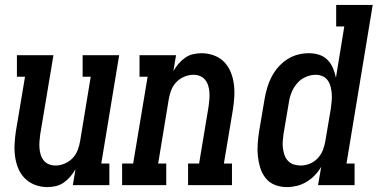

<svg xmlns="http://www.w3.org/2000/svg" viewBox="-20 -755 1540 783"><path d="M173 8Q147 8 123 -1Q99 -10 81.5 -27.5Q64 -45 54.5 -68Q45 -91 41.5 -116.5Q38 -142 39.5 -168.5Q41 -195 45 -221L82 -442H49V-530H198L144 -207Q142 -193 141 -178.5Q140 -164 141 -150.5Q142 -137 146 -124Q150 -111 158.5 -100.5Q167 -90 179.5 -85Q192 -80 207 -80Q225 -80 244 -88Q263 -96 276.5 -110.5Q290 -125 297 -143.5Q304 -162 307 -181L350 -442H317V-530H466L393 -88H426V0H277L288 -65Q279 -49 267 -35Q255 -21 240 -10.5Q225 0 207.5 4Q190 8 173 8Z M478 0V-88H523L582 -442H549V-530H698L687 -465Q696 -481 708 -495Q720 -509 735 -519.5Q750 -530 767.5 -534Q785 -538 802 -538Q828 -538 852.5 -529Q877 -520 894 -502.5Q911 -485 920.5 -462Q930 -439 933.5 -413.5Q937 -388 935.5 -361.5Q934 -335 930 -309L893 -88H926V0H747V-88H792L831 -323Q833 -337 834 -351.5Q835 -366 834 -379.5Q833 -393 829 -406Q825 -419 816.5 -429.5Q808 -440 795.5 -445Q783 -450 769 -450Q750 -450 731 -442Q712 -434 698.5 -419.5Q685 -405 678 -386.5Q671 -368 668 -349L625 -88H658V0Z M1150 8Q1124 8 1101 -1Q1078 -10 1063 -29Q1048 -48 1041 -71.5Q1034 -95 1031.5 -119.5Q1029 -144 1031 -170Q1033 -196 1037 -221L1059 -351Q1063 -374 1069.5 -396.5Q1076 -419 1087 -440.5Q1098 -462 1114 -480.5Q1130 -499 1150.5 -512.5Q1171 -526 1194 -532Q1217 -538 1240 -538Q1262 -538 1282 -531.5Q1302 -525 1316 -510.5Q1330 -496 1338 -477Q1346 -458 1350 -438L1384 -647H1351V-735H1500L1393 -88H1426V0H1277L1290 -75Q1279 -56 1263.5 -40Q1248 -24 1229.5 -13Q1211 -2 1190.5 3Q1170 8 1150 8ZM1206 -80Q1225 -80 1243.5 -87.5Q1262 -95 1276 -110Q1290 -125 1297 -143.5Q1304 -162 1307 -181L1329 -311Q1331 -326 1332.5 -341.5Q1334 -357 1333 -371.5Q1332 -386 1328.5 -400.5Q1325 -415 1317 -426.5Q1309 -438 1296 -444Q1283 -450 1268 -450Q1247 -450 1226.5 -441Q1206 -432 1191.5 -415Q1177 -398 1169 -378Q1161 -358 1158 -337L1136 -207Q1134 -193 1133 -178Q1132 -163 1134 -149Q1136 -135 1140.5 -122Q1145 -109 1154.5 -99Q1164 -89 1177.5 -84.5Q1191 -80 1206 -80Z"/></svg>

Font: Iosevka Curly Slab SmBdObl
Style: Regular
Weight: 600
Italic angle: -9°
Monospace: yes
Designer: Belleve Invis
Foundry: Belleve Invis
Version: Version 11.0.0; ttfautohint (v1.8.3)